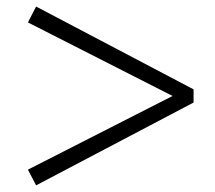

<svg xmlns="http://www.w3.org/2000/svg" viewBox="-20 -661 655 584"><path d="M89.8 -641.1 568.8 -389.2V-349.1L89.8 -97.2L64.9 -145L504.9 -369.1L64.9 -592.8Z"/></svg>

Font: Noto Serif JP Black
Style: Regular
Weight: 900
Designer: Ryoko NISHIZUKA  (kana & ideographs); Frank Grießhammer (Latin, Greek & Cyrillic); Wenlong ZHANG  (bopomofo); Sandoll Co
Foundry: Adobe Systems Incorporated
Version: Version 1.001;PS 1.001;hotconv 16.6.54;makeotf.lib2.5.65590